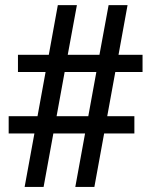

<svg xmlns="http://www.w3.org/2000/svg" viewBox="-20 -717 596 757"><path d="M208 -696.8H283.2L247.1 -501H372.1L408.2 -696.8H482.9L447.3 -501H542V-433.1H434.6L402.8 -258.8H509.8V-190.9H390.6L352.1 20H276.9L315.4 -190.9H190.4L151.9 20H77.1L115.7 -190.9H14.2V-258.8H127.9L159.7 -433.1H50.8V-501H172.4ZM359.9 -433.1H234.9L203.1 -258.8H328.1Z"/></svg>

Font: Miedinger*
Style: Book
Weight: 400
Version: Version 001.000